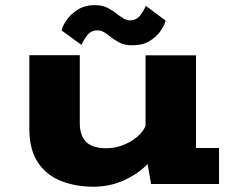

<svg xmlns="http://www.w3.org/2000/svg" viewBox="-20 -715 915 746"><path d="M343 10.5Q274.5 10.5 218 -11.5Q161.5 -33.5 127.8 -83Q94 -132.5 94 -215.5V-500.5H290V-237Q290 -188 314.8 -163.5Q339.5 -139 393.5 -139Q426.5 -139 458 -151.2Q489.5 -163.5 512.8 -183.2Q536 -203 545.5 -226V-500H741.5V-140H831V0H567L553.5 -77.5Q516 -39 461 -14.2Q406 10.5 343 10.5ZM494 -539Q463 -539 443 -550Q423 -561 407.5 -573.5Q395.5 -583 384 -590Q372.5 -597 359 -597Q333.5 -597 318.5 -577.2Q303.5 -557.5 296.5 -540.5L219 -597Q222 -612 237.5 -635.2Q253 -658.5 281 -676.8Q309 -695 348.5 -695Q379 -695 399.2 -684Q419.5 -673 435 -660.5Q448 -650.5 459.8 -643.2Q471.5 -636 485.5 -636Q510 -636 525 -655.5Q540 -675 546.5 -692.5L623.5 -635Q619.5 -618.5 604.5 -595.8Q589.5 -573 562 -556Q534.5 -539 494 -539Z"/></svg>

Font: Trispace SemiExpanded ExtraBold
Style: Regular
Weight: 800
Width: 6
Designer: Tyler Finck
Foundry: Etcetera Type Company
Version: Version 1.210; ttfautohint (v1.8.3)